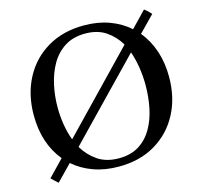

<svg xmlns="http://www.w3.org/2000/svg" viewBox="-105 -827 1012 958"><g transform="rotate(-15 401.0 -348.0)"><path d="M752 -678 672 -596Q711 -549 731.5 -487.5Q752 -426 752 -354Q752 -246 708 -163Q664 -80 584 -32.5Q504 15 395 15Q323 15 264 -6.5Q205 -28 162 -66L83 15Q73 6 64.5 -2Q56 -10 49 -17L129 -100Q50 -196 50 -342Q50 -449 94 -532.5Q138 -616 218.5 -663.5Q299 -711 407 -711Q479 -711 537.5 -689.5Q596 -668 640 -629L718 -710Q737 -696 752 -678ZM406 -25Q468 -25 510.5 -52Q553 -79 579 -124.5Q605 -170 616.5 -227Q628 -284 628 -344Q628 -390 621 -435Q614 -480 600 -520L225 -132Q253 -85 297 -55Q341 -25 406 -25ZM204 -177 579 -566Q552 -612 509 -641Q466 -670 403 -670Q340 -670 296.5 -642Q253 -614 226.5 -568Q200 -522 187.5 -465Q175 -408 175 -349Q175 -305 182 -261Q189 -217 204 -177Z"/></g></svg>

Font: Tiro Gurmukhi
Style: Regular
Weight: 400
Designer: Gurmukhi: John Hudson & Fiona Ross. Latin: John Hudson.
Foundry: Tiro Typeworks Ltd.
Version: Version 1.52